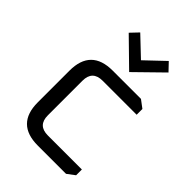

<svg xmlns="http://www.w3.org/2000/svg" viewBox="-219 -845 942 942"><g transform="rotate(45 252.0 -374.0)"><path d="M72 -150V-370Q72 -520 222 -520H418L458 -490V-450H222Q152 -450 152 -380V-140Q152 -70 222 -70H458V-30L418 0H222Q72 0 72 -150ZM146 -707 185 -748 284 -654 383 -748 422 -707 284 -572Z"/></g></svg>

Font: Oxanium ExtraLight
Style: Regular
Weight: 400
Version: Version 2.000